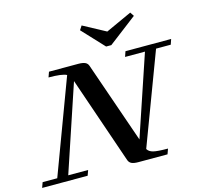

<svg xmlns="http://www.w3.org/2000/svg" viewBox="-157 -1016 1222 1152"><g transform="rotate(-15 454.5 -440.0)"><path d="M555.7 -720.2 429.7 -855 446.3 -880.4 585.9 -805.2 748 -879.4 764.2 -855 587.9 -720.2ZM-34.7 0 -22.9 -32.7H67.9L285.6 -615.7Q258.3 -630.4 173.8 -630.4L185.5 -663.1H367.2Q394.5 -663.1 409.4 -656.5Q424.3 -649.9 429.7 -633.8L604.5 -129.9L772.9 -630.4H649.4L660.6 -663.1H944.3L933.1 -630.4H841.8L628.9 -64Q639.2 -45.9 665.3 -39.3Q691.4 -32.7 755.9 -32.7L744.1 0H563Q536.1 0 521.7 -6.6Q507.3 -13.2 501.5 -29.3L315.9 -569.8L136.2 -32.7H259.8L248 0Z"/></g></svg>

Font: Elstob 10pt SemiBold
Style: Italic
Weight: 600
Italic angle: -20°
Designer: Peter S. Baker
Version: Version 1.015